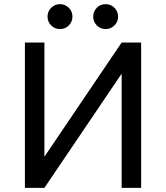

<svg xmlns="http://www.w3.org/2000/svg" viewBox="-20 -905 800 925"><path d="M100 0H194L566 -550V0H660V-700H566L194 -150V-700H100ZM269 -765Q294 -765 311.5 -782.5Q329 -800 329 -825Q329 -850 311.5 -867.5Q294 -885 269 -885Q244 -885 226.5 -867.5Q209 -850 209 -825Q209 -800 226.5 -782.5Q244 -765 269 -765ZM489 -765Q514 -765 531.5 -782.5Q549 -800 549 -825Q549 -850 531.5 -867.5Q514 -885 489 -885Q464 -885 446.5 -867.5Q429 -850 429 -825Q429 -800 446.5 -782.5Q464 -765 489 -765Z"/></svg>

Font: Golos Text VF
Style: Regular
Weight: 400
Designer: A.Korolkova, Vitaly Kuzmin
Foundry: ParaType Ltd
Version: Version 2.005